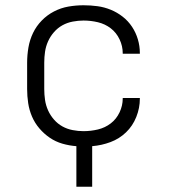

<svg xmlns="http://www.w3.org/2000/svg" viewBox="-20 -548 640 729"><path d="M270 161V7Q243 5 217 -2.5Q191 -10 169 -25Q147 -40 129.5 -60.5Q112 -81 101.5 -105.5Q91 -130 87 -156.5Q83 -183 83 -210V-310Q83 -339 88 -368Q93 -397 105.5 -423Q118 -449 138.5 -470Q159 -491 185 -504.5Q211 -518 239.5 -523Q268 -528 297 -528Q324 -528 350 -524.5Q376 -521 400.5 -511Q425 -501 446 -484.5Q467 -468 481.5 -446Q496 -424 503.5 -398.5Q511 -373 511 -347V-344H446V-346Q446 -373 434 -398.5Q422 -424 400.5 -440.5Q379 -457 352 -463.5Q325 -470 297 -470Q277 -470 256 -466Q235 -462 217 -452Q199 -442 185 -426Q171 -410 162.5 -391Q154 -372 151 -351.5Q148 -331 148 -310V-210Q148 -189 151 -168.5Q154 -148 162.5 -129Q171 -110 185 -94Q199 -78 217 -68Q235 -58 256 -54Q277 -50 297 -50Q325 -50 352 -56.5Q379 -63 400.5 -79.5Q422 -96 434 -121.5Q446 -147 446 -174V-176H511V-173Q511 -138 497.5 -104Q484 -70 458.5 -45.5Q433 -21 399.5 -8.5Q366 4 330 7V161Z"/></svg>

Font: Iosevka Light Extended
Style: Regular
Weight: 300
Width: 7
Monospace: yes
Designer: Belleve Invis
Foundry: Belleve Invis
Version: Version 32.5.0; ttfautohint (v1.8.4)